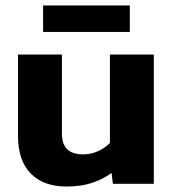

<svg xmlns="http://www.w3.org/2000/svg" viewBox="-20 -674 635 704"><path d="M138 -557V-654H456V-557ZM224 10Q140 10 93 -37.5Q46 -85 46 -176V-474H207V-185Q207 -145 226.5 -126.5Q246 -108 285 -108Q314 -108 340 -120Q366 -132 383 -150V-474H544V0H394L389 -40Q360 -18 319 -4Q278 10 224 10Z"/></svg>

Font: Kanit SemiBold
Style: Regular
Weight: 600
Designer: Katatrad Team
Foundry: CadsonDemak
Version: Version 2.000; ttfautohint (v1.8.3)